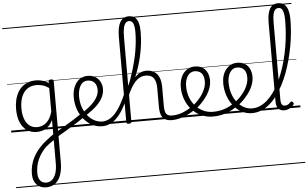

<svg xmlns="http://www.w3.org/2000/svg" viewBox="-90 -1250 3204 2000"><g transform="rotate(-5 1512.0 -250.0)"><path d="M313 600Q251 600 213.5 560Q176 520 176 449Q176 403 186 362Q196 321 214.5 283Q233 245 261 209.5Q289 174 326 140Q344 125 362.5 110Q381 95 399 81.5Q417 68 434 56V-94Q410 -45 380.5 -21.5Q351 2 321.5 9.5Q292 17 265 17Q209 17 165 -12Q121 -41 96 -98Q71 -155 71 -238Q71 -288 80.5 -331Q90 -374 109 -408.5Q128 -443 156 -467.5Q184 -492 220 -505.5Q256 -519 301 -519Q326 -519 347 -515Q368 -511 389.5 -503Q411 -495 434 -480V-496Q434 -506 440.5 -510.5Q447 -515 461 -515Q474 -515 480.5 -510.5Q487 -506 487 -496V352Q487 413 475 459.5Q463 506 440.5 537.5Q418 569 386 584.5Q354 600 313 600ZM319 551Q353 551 378.5 529.5Q404 508 419 465.5Q434 423 434 359V116Q420 126 405.5 136Q391 146 377 157Q363 168 349 179Q321 207 299.5 237.5Q278 268 263 301.5Q248 335 240.5 371Q233 407 233 446Q233 478 243 501.5Q253 525 272.5 538Q292 551 319 551ZM274 -33Q306 -33 336.5 -46.5Q367 -60 392.5 -92.5Q418 -125 434 -181V-428Q399 -452 367 -461Q335 -470 302 -470Q270 -470 243 -460.5Q216 -451 194.5 -432Q173 -413 158 -385.5Q143 -358 135 -322Q127 -286 127 -242Q127 -180 143.5 -133Q160 -86 193 -59.5Q226 -33 274 -33ZM0 571H622V581H0ZM0 -20H622V0H0ZM0 -505H622V-500H0ZM0 -1091H622V-1081H0Z M777 -100Q729 -67 679 -36Q629 -5 578.5 25.5Q528 56 476 86Q468 91 460.5 87.5Q453 84 449 75.5Q445 67 446 58Q447 49 457 42Q507 13 556.5 -16Q606 -45 655.5 -76Q705 -107 753 -140Q761 -146 769 -143Q777 -140 782.5 -132Q788 -124 787 -115.5Q786 -107 777 -100ZM622 571V581ZM622 -20V0ZM622 -505V-500ZM622 -1091V-1081Z M755 -140Q797 -167 830 -194Q863 -221 886.5 -249Q910 -277 922.5 -305.5Q935 -334 935 -364Q935 -414 909 -442Q883 -470 837 -470Q827 -470 821.5 -477.5Q816 -485 817 -494.5Q818 -504 824 -511.5Q830 -519 841 -519Q894 -519 927 -496.5Q960 -474 975.5 -440Q991 -406 991 -369Q991 -341 982.5 -314Q974 -287 957 -260Q940 -233 914.5 -207Q889 -181 855.5 -155.5Q822 -130 781 -104ZM622 571H1066V581H622ZM622 -20H1066V0H622ZM622 -505H1066V-500H622ZM622 -1091H1066V-1081H622Z M950 17Q895 17 846.5 -8Q798 -33 760.5 -77.5Q723 -122 701.5 -182Q680 -242 680 -313Q680 -350 688 -381.5Q696 -413 710 -438.5Q724 -464 744 -482Q764 -500 788.5 -509.5Q813 -519 841 -519Q850 -519 854.5 -511.5Q859 -504 858 -494.5Q857 -485 851.5 -477.5Q846 -470 837 -470Q819 -470 803 -463Q787 -456 775 -442.5Q763 -429 754.5 -410Q746 -391 741 -366.5Q736 -342 736 -313Q736 -252 754 -200.5Q772 -149 803 -111Q834 -73 873.5 -52.5Q913 -32 955 -32Q992 -32 1026 -49.5Q1060 -67 1091.5 -101.5Q1123 -136 1152 -187Q1181 -238 1209 -304Q1215 -317 1225 -317Q1235 -317 1241.5 -308Q1248 -299 1243 -287Q1211 -212 1179 -155Q1147 -98 1111.5 -60Q1076 -22 1036 -2.5Q996 17 950 17ZM1066 571V581ZM1066 -20V0ZM1066 -505V-500ZM1066 -1091V-1081Z M1680 17Q1644 17 1619.5 6.5Q1595 -4 1580.5 -24Q1566 -44 1560.5 -72.5Q1555 -101 1555 -137V-326Q1555 -374 1543.5 -406Q1532 -438 1508 -453.5Q1484 -469 1445 -469Q1413 -469 1386.5 -456Q1360 -443 1336.5 -417.5Q1313 -392 1291.5 -355Q1270 -318 1249 -269L1230 -278Q1253 -331 1277 -375Q1301 -419 1327.5 -451Q1354 -483 1386 -501Q1418 -519 1457 -519Q1501 -519 1535 -500Q1569 -481 1588 -440.5Q1607 -400 1607 -334V-137Q1607 -82 1623 -56.5Q1639 -31 1686 -31Q1695 -31 1700 -23.5Q1705 -16 1704.5 -7Q1704 2 1698 9.5Q1692 17 1680 17ZM1228 15Q1215 15 1209 10.5Q1203 6 1203 -4V-893Q1203 -997 1233 -1048.5Q1263 -1100 1324 -1100Q1363 -1100 1387.5 -1080Q1412 -1060 1423 -1022Q1434 -984 1434 -933Q1434 -893 1431 -850Q1428 -807 1421 -762Q1414 -717 1403.5 -671Q1393 -625 1378.5 -578.5Q1364 -532 1346 -485.5Q1328 -439 1305.5 -394Q1283 -349 1256 -306V-4Q1256 6 1249 10.5Q1242 15 1228 15ZM1256 -378Q1272 -413 1286.5 -454.5Q1301 -496 1315 -542Q1329 -588 1341 -637Q1353 -686 1361.5 -736Q1370 -786 1374.5 -835.5Q1379 -885 1379 -930Q1379 -966 1374 -993Q1369 -1020 1356.5 -1035Q1344 -1050 1322 -1050Q1300 -1050 1285 -1032Q1270 -1014 1263 -977.5Q1256 -941 1256 -883ZM1066 571H1742V581H1066ZM1066 -20H1742V0H1066ZM1066 -505H1742V-500H1066ZM1066 -1091H1742V-1081H1066Z M1680 17Q1667 17 1661.5 9.5Q1656 2 1657.5 -7Q1659 -16 1666.5 -23.5Q1674 -31 1686 -31Q1742 -31 1796 -52Q1850 -73 1894 -105Q1902 -110 1908.5 -107Q1915 -104 1919.5 -96.5Q1924 -89 1924 -80.5Q1924 -72 1917 -67Q1883 -43 1843 -24Q1803 -5 1761.5 6Q1720 17 1680 17ZM1742 571V581ZM1742 -20V0ZM1742 -505V-500ZM1742 -1091V-1081Z M1897 -106Q1920 -122 1940.5 -140.5Q1961 -159 1978 -180Q2002 -207 2019 -236.5Q2036 -266 2045.5 -295.5Q2055 -325 2055 -355Q2055 -414 2029 -442Q2003 -470 1957 -470Q1947 -470 1941.5 -477.5Q1936 -485 1937 -494.5Q1938 -504 1944 -511.5Q1950 -519 1961 -519Q2014 -519 2047 -496.5Q2080 -474 2095 -437Q2110 -400 2110 -358Q2110 -324 2098.5 -288.5Q2087 -253 2066 -218.5Q2045 -184 2016 -152Q1997 -129 1973.5 -108Q1950 -87 1925 -69ZM1742 571H2186V581H1742ZM1742 -20H2186V0H1742ZM1742 -505H2186V-500H1742ZM1742 -1091H2186V-1081H1742Z M2110 17Q2055 17 2007.5 0Q1960 -17 1922 -48Q1884 -79 1856.5 -121.5Q1829 -164 1814.5 -214.5Q1800 -265 1800 -321Q1800 -355 1808 -385.5Q1816 -416 1830 -440.5Q1844 -465 1864 -482.5Q1884 -500 1908.5 -509.5Q1933 -519 1961 -519Q1972 -519 1977 -511.5Q1982 -504 1981 -494.5Q1980 -485 1974 -477.5Q1968 -470 1957 -470Q1935 -470 1916.5 -459.5Q1898 -449 1884.5 -429Q1871 -409 1863.5 -382Q1856 -355 1856 -322Q1856 -257 1876.5 -203.5Q1897 -150 1933 -111.5Q1969 -73 2015 -52.5Q2061 -32 2113 -32Q2156 -32 2193.5 -40Q2231 -48 2265 -63Q2299 -78 2331 -100Q2339 -105 2346 -101.5Q2353 -98 2358 -91Q2363 -84 2363.5 -76Q2364 -68 2357 -63Q2320 -37 2279.5 -19Q2239 -1 2197 8Q2155 17 2110 17ZM2186 571V581ZM2186 -20V0ZM2186 -505V-500ZM2186 -1091V-1081Z M2341 -106Q2364 -122 2384.5 -140.5Q2405 -159 2422 -180Q2446 -207 2463 -236.5Q2480 -266 2489.5 -295.5Q2499 -325 2499 -355Q2499 -414 2473 -442Q2447 -470 2401 -470Q2391 -470 2385.5 -477.5Q2380 -485 2381 -494.5Q2382 -504 2388 -511.5Q2394 -519 2405 -519Q2458 -519 2491 -496.5Q2524 -474 2539 -437Q2554 -400 2554 -358Q2554 -324 2542.5 -288.5Q2531 -253 2510 -218.5Q2489 -184 2460 -152Q2441 -129 2417.5 -108Q2394 -87 2369 -69ZM2186 571H2630V581H2186ZM2186 -20H2630V0H2186ZM2186 -505H2630V-500H2186ZM2186 -1091H2630V-1081H2186Z M2517 17Q2459 17 2409.5 -9.5Q2360 -36 2323 -82.5Q2286 -129 2265 -190Q2244 -251 2244 -321Q2244 -364 2256 -400.5Q2268 -437 2290 -463.5Q2312 -490 2341 -504.5Q2370 -519 2405 -519Q2414 -519 2418.5 -511.5Q2423 -504 2422 -494.5Q2421 -485 2415.5 -477.5Q2410 -470 2401 -470Q2383 -470 2367 -463Q2351 -456 2339 -443Q2327 -430 2318.5 -411.5Q2310 -393 2305 -370.5Q2300 -348 2300 -322Q2300 -256 2318.5 -202.5Q2337 -149 2368.5 -111Q2400 -73 2439.5 -52.5Q2479 -32 2522 -32Q2564 -32 2602.5 -48.5Q2641 -65 2676.5 -95Q2712 -125 2743 -167.5Q2774 -210 2801 -262Q2828 -314 2850.5 -374Q2873 -434 2890.5 -500Q2908 -566 2920 -635.5Q2932 -705 2938 -776.5Q2944 -848 2944 -919Q2944 -929 2952.5 -934.5Q2961 -940 2971.5 -940Q2982 -940 2990.5 -934.5Q2999 -929 2999 -919Q2999 -853 2992.5 -783Q2986 -713 2973 -642Q2960 -571 2941.5 -501.5Q2923 -432 2898.5 -366.5Q2874 -301 2843.5 -243.5Q2813 -186 2777.5 -138Q2742 -90 2701 -55.5Q2660 -21 2614 -2Q2568 17 2517 17ZM2630 571V581ZM2630 -20V0ZM2630 -505V-500ZM2630 -1091V-1081Z M2854 17Q2834 17 2818 10.5Q2802 4 2791.5 -8Q2781 -20 2775.5 -38.5Q2770 -57 2770 -82V-903Q2770 -1003 2798.5 -1051.5Q2827 -1100 2886 -1100Q2924 -1100 2949 -1080Q2974 -1060 2986.5 -1020Q2999 -980 2999 -919Q2999 -907 2990.5 -900.5Q2982 -894 2971.5 -894Q2961 -894 2952.5 -900.5Q2944 -907 2944 -919Q2944 -964 2937.5 -993Q2931 -1022 2918.5 -1036Q2906 -1050 2885 -1050Q2865 -1050 2850.5 -1035.5Q2836 -1021 2829 -989Q2822 -957 2822 -903V-94Q2822 -74 2826.5 -60Q2831 -46 2840.5 -38.5Q2850 -31 2864 -31Q2874 -31 2884.5 -34Q2895 -37 2905 -44.5Q2915 -52 2924 -62Q2930 -68 2937 -67.5Q2944 -67 2950 -60Q2956 -54 2957 -47.5Q2958 -41 2954 -34Q2943 -19 2926.5 -7Q2910 5 2891.5 11Q2873 17 2854 17ZM2630 571H3024V581H2630ZM2630 -20H3024V0H2630ZM2630 -505H3024V-500H2630ZM2630 -1091H3024V-1081H2630Z"/></g></svg>

Font: Playwrite PT Guides
Style: Regular
Weight: 400
Designer: Veronika Burian, José Scaglione
Foundry: TypeTogether
Version: Version 1.003